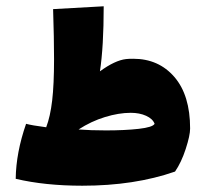

<svg xmlns="http://www.w3.org/2000/svg" viewBox="-20 -586 655 611"><path d="M404 -399Q485 -399 535 -341Q585 -283 585 -177Q585 -155 571 -112Q557 -69 537 -40Q408 5 242 5Q123 5 30 -17Q31 -100 63 -192Q81 -187 127 -181Q140 -215 146 -266Q152 -317 152 -398Q152 -464 149 -557L310 -566Q310 -437 298 -359Q346 -394 381 -398Q389 -399 404 -399ZM317 -171Q377 -171 421.5 -176Q466 -181 472 -192Q466 -208 445 -217.5Q424 -227 396 -227Q358 -227 314 -213.5Q270 -200 230 -174Q268 -171 317 -171Z"/></svg>

Font: Lalezar
Style: Regular
Weight: 400
Designer: Borna Izadpanah
Foundry: Borna Izadpanah
Version: Version 1.004